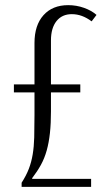

<svg xmlns="http://www.w3.org/2000/svg" viewBox="-20 -726 430 746"><path d="M114 -398V-559Q114 -628 149 -667Q184 -706 245 -706Q277 -706 306.5 -695.5Q336 -685 355 -668L336 -643Q299 -671 259 -671Q221 -671 199.5 -644Q178 -617 178 -569V-398H292V-367H178V-293Q178 -246 174 -209Q170 -172 161.5 -141.5Q153 -111 139 -85.5Q125 -60 105 -34V-31H334V0H64V-16Q82 -44 92 -70Q102 -96 107 -126Q112 -156 113 -192.5Q114 -229 114 -278V-367H34V-398Z"/></svg>

Font: Moniqa Paragraph
Style: Regular
Weight: 400
Designer: Rajesh Rajput
Foundry: Rajesh Rajput
Version: Version 1.000